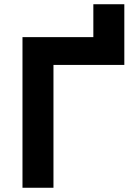

<svg xmlns="http://www.w3.org/2000/svg" viewBox="-20 -885 640 905"><path d="M86 0V-710H420V-865H566V-579H232V0Z"/></svg>

Font: Geist Mono Black
Style: Regular
Weight: 900
Monospace: yes
Designer: Basement.studio, Andrés Briganti, Mateo Zaragoza
Foundry: Basement.studio, Vercel, Andrés Briganti, Guido Ferreyra, Mateo Zaragoza
Version: Version 1.500; ttfautohint (v1.8.4.7-5d5b)